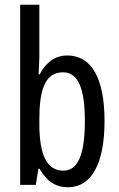

<svg xmlns="http://www.w3.org/2000/svg" viewBox="-20 -873 502 810"><path d="M146 -636V-853H65V-93H131L142 -161H147C177 -107 216 -83 267 -83C366 -83 421 -183 421 -362C421 -543 366 -639 264 -639C215 -639 176 -613 147 -559H143C144 -589 146 -615 146 -636ZM246 -568C310 -568 338 -499 338 -363C338 -219 308 -153 247 -153C179 -153 146 -217 146 -350V-369C146 -483 165 -568 246 -568Z"/></svg>

Font: Noto Sans Kannada UI ExtraCondensed
Style: Regular
Weight: 400
Width: 2
Designer: Jelle Bosma - Monotype Design Team
Foundry: Monotype Imaging Inc.
Version: Version 2.005